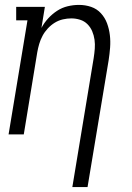

<svg xmlns="http://www.w3.org/2000/svg" viewBox="-20 -548 540 783"><path d="M275 215 362 -311Q365 -330 366.5 -349Q368 -368 365.5 -386Q363 -404 356 -420.5Q349 -437 336.5 -449.5Q324 -462 306.5 -467.5Q289 -473 271 -473Q254 -473 236.5 -469Q219 -465 203.5 -455.5Q188 -446 175 -432Q162 -418 153.5 -402Q145 -386 140 -369Q135 -352 132 -335L77 0H15L92 -465H46V-520H163L149 -434Q160 -455 176.5 -473Q193 -491 213 -504Q233 -517 256 -522.5Q279 -528 302 -528Q328 -528 351.5 -520Q375 -512 391.5 -494Q408 -476 416.5 -453Q425 -430 428 -405Q431 -380 429 -354Q427 -328 423 -302L337 215Z"/></svg>

Font: Iosevka Curly Slab Light
Style: Italic
Weight: 300
Italic angle: -9°
Monospace: yes
Designer: Belleve Invis
Foundry: Belleve Invis
Version: Version 22.1.2; ttfautohint (v1.8.4)